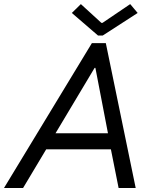

<svg xmlns="http://www.w3.org/2000/svg" viewBox="-59 -934 759 954"><path d="M-39.1 0 397.5 -719.7H466.8L615.2 0H530.3L487.3 -215.8L482.4 -246.1L415 -596.7H411.1L202.1 -247.1L183.6 -213.9L55.7 0ZM133.8 -191.9 149.4 -272H535.2L519.5 -191.9ZM428.2 -757.3 297.9 -869.6 342.8 -913.6 444.8 -820.3H450.2L587.9 -913.6L625 -869.6L451.2 -757.3Z"/></svg>

Font: Reddit Sans
Style: Italic
Weight: 400
Italic angle: -11.25°
Designer: Stephen Hutchings
Version: Version 1.013